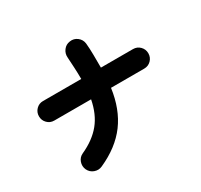

<svg xmlns="http://www.w3.org/2000/svg" viewBox="-169 -1004 1338 1277"><g transform="rotate(-30 500.0 -366.0)"><path d="M272 44Q244 57 214 46.5Q184 36 170 7Q157 -22 167.5 -52Q178 -82 207 -95Q304 -139 359 -206.5Q414 -274 434 -378H151Q120 -378 98.5 -400Q77 -422 77 -453Q77 -484 98.5 -506Q120 -528 151 -528H445Q445 -572 442.5 -617Q440 -662 438 -696Q435 -728 454 -753Q473 -778 504 -782Q536 -787 561.5 -767.5Q587 -748 591 -716Q595 -676 595.5 -626Q596 -576 596 -528H842Q874 -528 895.5 -506Q917 -484 917 -453Q917 -422 895.5 -400Q874 -378 842 -378H587Q566 -225 489.5 -122Q413 -19 272 44Z"/></g></svg>

Font: Zen Maru Gothic Black
Style: Regular
Weight: 900
Designer: Yoshimichi Ohira
Foundry: Positype
Version: Version 1.001